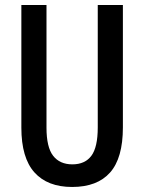

<svg xmlns="http://www.w3.org/2000/svg" viewBox="-20 -734 574 764"><path d="M469 -227Q469 -105 418 -47.5Q367 10 267 10Q169 10 117 -48Q65 -106 65 -226V-714H165V-226Q165 -148 191.5 -114Q218 -80 268 -80Q318 -80 343.5 -114Q369 -148 369 -227V-714H469Z"/></svg>

Font: Noto Sans Thai ExtCond Med
Style: Regular
Weight: 500
Width: 2
Designer: Monotype Design Team
Foundry: Monotype Imaging Inc.
Version: Version 2.002; ttfautohint (v1.8.4.7-5d5b)